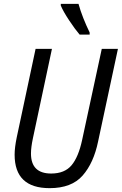

<svg xmlns="http://www.w3.org/2000/svg" viewBox="-20 -968 633 998"><path d="M238 10Q352 10 409.5 -55.5Q467 -121 490 -233L593 -714H509L407 -241Q388 -152 352 -109Q316 -66 246 -66Q141 -66 141 -170Q141 -202 151 -249L250 -714H165L67 -254Q56 -201 56 -164Q56 10 238 10ZM394 -788H446V-799Q428 -836 413 -874Q398 -912 388 -948H296V-939Q309 -908 339.5 -862Q370 -816 394 -788Z"/></svg>

Font: Noto Sans UI SemiCondensed
Style: Italic
Weight: 400
Width: 4
Italic angle: -12°
Designer: Monotype Design Team
Foundry: Monotype Imaging Inc.
Version: Version 1.901